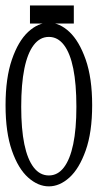

<svg xmlns="http://www.w3.org/2000/svg" viewBox="-25 -680 365 695"><path d="M251.5 -293.5Q251.5 -458 206.5 -517.1Q184.1 -546.4 151.9 -546.4Q119.6 -546.4 97.2 -517.1Q74.7 -487.8 63.2 -431.6Q51.8 -375.5 51.8 -293.5Q51.8 -132.3 97.2 -73.7Q119.6 -44.9 151.9 -44.9Q184.1 -44.9 206.3 -74Q228.5 -103 240 -158Q251.5 -212.9 251.5 -293.5ZM151.9 -5.4Q112.8 -5.4 76.9 -37.4Q41 -69.3 18.1 -135Q-4.9 -200.7 -4.9 -299.1Q-4.9 -397.5 18.1 -464.4Q41 -531.2 76.9 -564.5Q112.8 -597.7 151.9 -597.7Q190.9 -597.7 226.3 -564.5Q261.7 -531.2 285.2 -464.4Q308.6 -397.5 308.6 -299.3Q308.6 -201.2 285.2 -135.3Q261.7 -69.3 226.3 -37.4Q190.9 -5.4 151.9 -5.4ZM83.5 -660.2H242.2V-594.7H83.5Z"/></svg>

Font: Scarab Serif
Style: Condensed-Light
Weight: 300
Designer: John Roberts
Foundry: Scarab
Version: 1.0